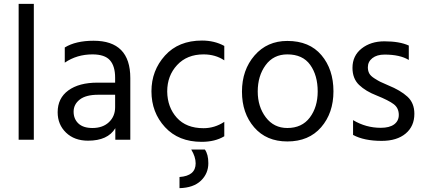

<svg xmlns="http://www.w3.org/2000/svg" viewBox="-20 -727 2210 999"><path d="M156 0H77V-707H156Z M461 -61Q515 -61 547 -91.5Q579 -122 579 -169V-234H491Q427 -234 395 -209Q363 -184 363 -146Q363 -108 388 -84.5Q413 -61 461 -61ZM580 -60Q541 5 438 5Q367 5 323.5 -37Q280 -79 280 -143Q280 -216 335.5 -256.5Q391 -297 487 -297H579V-323Q579 -383 552 -413.5Q525 -444 461 -444Q380 -444 317 -401V-480Q374 -515 467 -515Q658 -515 658 -321V0H580Z M1147 -18Q1099 11 1029 11Q909 11 838.5 -65.5Q768 -142 768 -252Q768 -360 838.5 -438Q909 -516 1031 -516Q1096 -516 1147 -488V-413Q1101 -444 1039 -444Q953 -444 901.5 -388.5Q850 -333 850 -251Q851 -169 900 -114.5Q949 -60 1039 -60Q1097 -60 1147 -93ZM1064 122Q1064 176 1025.5 213Q987 250 914 252V194Q998 188 998 123Q998 89 975 51H1046Q1064 76 1064 122Z M1715 -252Q1715 -139 1651 -65Q1587 9 1475 9Q1366 9 1302.5 -64.5Q1239 -138 1239 -250Q1239 -363 1304.5 -438.5Q1370 -514 1475 -514Q1590 -514 1652.5 -440Q1715 -366 1715 -252ZM1321 -251Q1321 -172 1363 -116.5Q1405 -61 1475 -61Q1551 -61 1592 -115.5Q1633 -170 1633 -251Q1633 -335 1594 -389.5Q1555 -444 1475 -444Q1403 -444 1362 -388Q1321 -332 1321 -251Z M2136 -135Q2136 -70 2090.5 -32Q2045 6 1966 6Q1874 6 1817 -25V-102Q1884 -62 1961 -62Q2007 -62 2031 -80Q2055 -98 2055 -129Q2055 -165 2028.5 -185Q2002 -205 1940 -230Q1883 -252 1848.5 -285Q1814 -318 1814 -374Q1814 -437 1861.5 -474.5Q1909 -512 1980 -512Q2059 -512 2107 -490V-415Q2061 -443 1981 -443Q1941 -443 1917.5 -424.5Q1894 -406 1894 -377Q1894 -359 1901 -345.5Q1908 -332 1928.5 -319Q1949 -306 1958.5 -301.5Q1968 -297 2000 -283Q2064 -257 2100 -224Q2136 -191 2136 -135Z"/></svg>

Font: Hind Madurai
Style: Regular
Weight: 400
Designer: Jyotish Sonowal
Foundry: Indian Type Foundry
Version: Version 1.001;PS 1.0;hotconv 1.0.86;makeotf.lib2.5.63406; tt